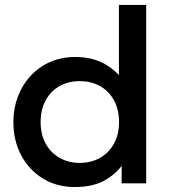

<svg xmlns="http://www.w3.org/2000/svg" viewBox="-20 -740 686 775"><path d="M282 15Q209.5 15 153.5 -19.2Q97.5 -53.5 65.8 -112.8Q34 -172 34 -247.5Q34 -302 52 -349.8Q70 -397.5 103.2 -433.5Q136.5 -469.5 182.2 -489.8Q228 -510 283.5 -510Q351 -510 400.5 -483Q450 -456 483 -408L460 -383.5V-720H570V0H471V-119L487 -94Q460 -47 409.8 -16Q359.5 15 282 15ZM302 -82.5Q348 -82.5 383.8 -102.8Q419.5 -123 440 -160Q460.5 -197 460.5 -247.5Q460.5 -298 440 -335.2Q419.5 -372.5 383.8 -392.5Q348 -412.5 302 -412.5Q256 -412.5 220.5 -392.5Q185 -372.5 164.5 -335.2Q144 -298 144 -247.5Q144 -197 164.5 -160Q185 -123 220.8 -102.8Q256.5 -82.5 302 -82.5Z"/></svg>

Font: Geologica Thin Roman
Style: Regular
Weight: 400
Version: Version 1.010;gftools[0.9.28]